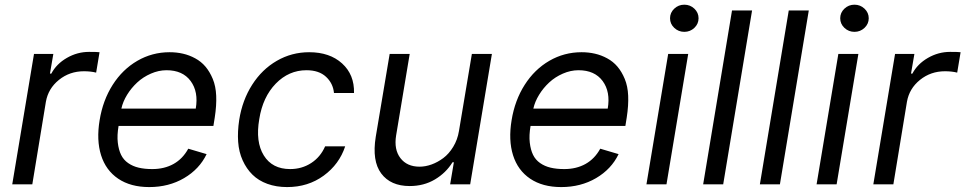

<svg xmlns="http://www.w3.org/2000/svg" viewBox="-20 -771 4038 803"><path d="M31.2 0 122.2 -545.5H203.1L188.9 -463.1H194.6Q215.9 -503.6 259.6 -528.8Q303.3 -554 352.3 -554Q386.4 -554 396.3 -552.6L382.1 -467.3Q359.4 -473 331 -473Q271.3 -473 226.4 -436.8Q181.5 -400.6 171.9 -345.2L115.1 0Z M604 11.4Q526.3 11.4 474.4 -23.6Q422.6 -58.6 402.7 -121.8Q382.8 -185 396.7 -268.5Q410.2 -351.6 451.3 -416.2Q492.5 -480.8 554.5 -516.7Q616.5 -552.6 689.3 -552.6Q718.8 -552.6 745.2 -546.5Q771.7 -540.5 796.5 -527Q821.4 -513.5 839.3 -492.4Q857.2 -471.2 869.9 -440.9Q882.5 -410.5 884.2 -370.6Q886 -330.6 878.2 -279.8L872.5 -244.3H475.9Q469.1 -204.5 472.7 -174.4Q476.2 -144.2 486.5 -123.2Q496.8 -102.3 516 -89Q535.2 -75.6 559.8 -69.8Q584.5 -63.9 616.8 -63.9Q667.6 -63.9 706 -85.4Q744.3 -106.9 767.4 -149.1L844.1 -126.4Q813.9 -63.6 750 -26.1Q686.1 11.4 604 11.4ZM487.6 -316.8H798.7Q810.7 -387.1 777.3 -432.2Q744 -477.3 676.5 -477.3Q643.5 -477.3 611 -463.1Q578.5 -448.9 553.8 -426Q529.1 -403.1 511.5 -374.5Q494 -345.9 487.6 -316.8Z M1180.8 11.4Q1135.3 11.4 1098.2 -2.1Q1061.1 -15.6 1035.9 -40.5Q1010.7 -65.3 994.9 -100.3Q979 -135.3 976 -177.9Q973 -220.5 980.5 -269.9Q993.6 -352.3 1034.6 -416.5Q1075.6 -480.8 1137.8 -516.7Q1199.9 -552.6 1273.1 -552.6Q1359 -552.6 1410.7 -505.7Q1462.4 -458.8 1460.6 -382.1H1376.8Q1372.9 -422.6 1343.4 -449.9Q1313.9 -477.3 1261.7 -477.3Q1187.9 -477.3 1133.3 -421.2Q1078.8 -365.1 1064.3 -272.7Q1047.9 -177.9 1083.3 -120.9Q1118.6 -63.9 1193.5 -63.9Q1242.5 -63.9 1281.4 -89.1Q1320.3 -114.3 1339.8 -159.1H1423.7Q1399.1 -84.2 1333.8 -36.4Q1268.5 11.4 1180.8 11.4Z M1899.5 -223 1953.5 -545.5H2037.3L1946.4 0H1862.6L1878.2 -92.3H1872.5Q1845.2 -47.9 1798.8 -20.4Q1752.5 7.1 1693.5 7.1Q1613.6 7.1 1574.4 -45.5Q1535.2 -98 1551.5 -198.9L1609.7 -545.5H1693.5L1636.7 -204.5Q1627.1 -145.6 1654.7 -109.7Q1682.2 -73.9 1734.7 -73.9Q1759.2 -73.9 1784.8 -83.1Q1810.4 -92.3 1834 -109.9Q1857.6 -127.5 1875.5 -157Q1893.5 -186.4 1899.5 -223Z M2327.1 11.4Q2249.3 11.4 2197.4 -23.6Q2145.6 -58.6 2125.7 -121.8Q2105.8 -185 2119.7 -268.5Q2133.2 -351.6 2174.4 -416.2Q2215.6 -480.8 2277.5 -516.7Q2339.5 -552.6 2412.3 -552.6Q2441.8 -552.6 2468.2 -546.5Q2494.7 -540.5 2519.5 -527Q2544.4 -513.5 2562.3 -492.4Q2580.3 -471.2 2592.9 -440.9Q2605.5 -410.5 2607.2 -370.6Q2609 -330.6 2601.2 -279.8L2595.5 -244.3H2198.9Q2192.1 -204.5 2195.7 -174.4Q2199.2 -144.2 2209.5 -123.2Q2219.8 -102.3 2239 -89Q2258.2 -75.6 2282.8 -69.8Q2307.5 -63.9 2339.8 -63.9Q2390.6 -63.9 2429 -85.4Q2467.3 -106.9 2490.4 -149.1L2567.1 -126.4Q2536.9 -63.6 2473 -26.1Q2409.1 11.4 2327.1 11.4ZM2210.6 -316.8H2521.7Q2533.7 -387.1 2500.4 -432.2Q2467 -477.3 2399.5 -477.3Q2366.5 -477.3 2334 -463.1Q2301.5 -448.9 2276.8 -426Q2252.1 -403.1 2234.6 -374.5Q2217 -345.9 2210.6 -316.8Z M2683.6 0 2774.5 -545.5H2858.3L2767.4 0ZM2884.1 -654.5Q2866.5 -637.8 2842 -637.8Q2817.5 -637.8 2799.9 -654.5Q2782.3 -671.2 2782.3 -694.6Q2782.3 -718 2799.9 -734.7Q2817.5 -751.4 2842 -751.4Q2866.5 -751.4 2884.1 -734.7Q2901.6 -718 2901.6 -694.6Q2901.6 -671.2 2884.1 -654.5Z M3125.4 -727.3 3004.6 0H2920.8L3041.5 -727.3Z M3362.6 -727.3 3241.8 0H3158L3278.8 -727.3Z M3395.2 0 3486.2 -545.5H3570L3479 0ZM3595.7 -654.5Q3578.1 -637.8 3553.6 -637.8Q3529.1 -637.8 3511.5 -654.5Q3494 -671.2 3494 -694.6Q3494 -718 3511.5 -734.7Q3529.1 -751.4 3553.6 -751.4Q3578.1 -751.4 3595.7 -734.7Q3613.3 -718 3613.3 -694.6Q3613.3 -671.2 3595.7 -654.5Z M3632.5 0 3723.4 -545.5H3804.3L3790.1 -463.1H3795.8Q3817.1 -503.6 3860.8 -528.8Q3904.5 -554 3953.5 -554Q3987.6 -554 3997.5 -552.6L3983.3 -467.3Q3960.6 -473 3932.2 -473Q3872.5 -473 3827.6 -436.8Q3782.7 -400.6 3773.1 -345.2L3716.3 0Z"/></svg>

Font: Karasuma Gothic
Style: Italic
Weight: 400
Italic angle: -9.39999°
Designer: Rasmus Andersson / Ryoko Nishizuka
Foundry: Genbu
Version: Version 1.00